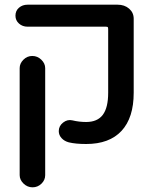

<svg xmlns="http://www.w3.org/2000/svg" viewBox="-20 -604 659 820"><path d="M274 4Q255 -1 243 -14Q231 -27 231 -44Q231 -66 249.5 -80.5Q268 -95 289 -90Q318 -83 348 -83Q396 -83 419 -113.5Q442 -144 442 -208V-478Q442 -486 440.5 -488Q439 -490 432 -490H98Q76 -490 61 -503.5Q46 -517 46 -537Q46 -558 61 -571Q76 -584 98 -584H482Q512 -584 531.5 -567Q551 -550 551 -524V-208Q551 -101 499 -45Q447 11 348 11Q303 11 274 4ZM64 -313Q64 -333 80 -349Q96 -365 118 -365Q140 -365 156.5 -349Q173 -333 173 -313V144Q173 165 157 180.5Q141 196 119 196Q97 196 80.5 180Q64 164 64 144Z"/></svg>

Font: 寒蝉全圆体 Bold
Style: Regular
Weight: 700
Designer: Warren2060
      Designed by Motoya company      

      [Varela Round]
      Joe Prince(Latin component); Avraham Cornf
Foundry: ChillType
Version: Version 3.200